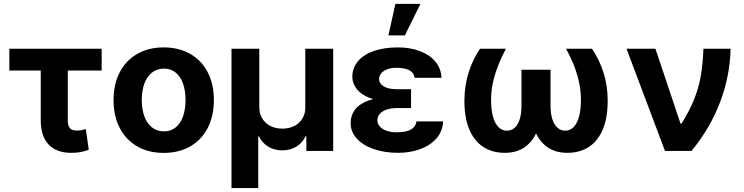

<svg xmlns="http://www.w3.org/2000/svg" viewBox="-20 -783 3858 996"><path d="M507.4 -417.2H28.5V-530.3H507.4ZM331.6 -530.3V-159.7Q331.6 -139 337.2 -127Q342.8 -115 352.7 -110.4Q362.7 -105.8 377.7 -105.8Q392.2 -105.8 403.7 -108Q415.1 -110.2 425.2 -113.3L440.5 -6Q416.8 2.5 396.7 6.1Q376.5 9.8 349 9.8Q273.5 9.8 232.4 -33Q191.3 -75.7 191.3 -160.3V-530.3Z M569 -263.2Q569 -345.3 600.6 -407Q632.3 -468.8 691.3 -502.9Q750.4 -537.1 829.4 -537.1Q908.4 -537.1 967.6 -502.9Q1026.7 -468.8 1058.1 -407Q1089.5 -345.3 1089.5 -263.2Q1089.5 -182.2 1058.1 -120.2Q1026.7 -58.2 967.6 -24Q908.4 10.2 829.4 10.2Q750.4 10.2 691.3 -24Q632.3 -58.2 600.6 -120.2Q569 -182.2 569 -263.2ZM942.5 -264.4Q942.5 -311.3 929.9 -348.1Q917.2 -385 892 -406Q866.8 -427 830.5 -427Q793.7 -427 767.7 -406Q741.7 -385 728.6 -348.4Q715.4 -311.9 715.4 -264.4Q715.4 -216.9 728.6 -180.2Q741.7 -143.6 767.7 -122.6Q793.7 -101.6 830.5 -101.6Q866.8 -101.6 892 -122.6Q917.2 -143.6 929.9 -180.5Q942.5 -217.4 942.5 -264.4Z M1180.9 -530.3H1325.1V-226.1Q1325.1 -194 1340.2 -168.8Q1355.2 -143.5 1382.4 -129.6Q1409.6 -115.7 1444.3 -115.7Q1479.9 -115.7 1507 -129.6Q1534.1 -143.5 1549.2 -168.8Q1564.2 -194 1563.6 -226.1V-530.3H1708.4V0H1569.2V-75.8H1564.8Q1548.8 -41.4 1517 -22.2Q1485.2 -3 1444.2 -3Q1403.7 -3 1371.7 -22.2Q1339.6 -41.4 1323.5 -75.8H1319.6V192.6H1180.9Z M2112.3 -278V-222.4H2037.8Q2010.4 -222.4 1988 -215.4Q1965.6 -208.3 1951.6 -193.8Q1937.6 -179.4 1937.6 -158.4Q1937.6 -141.7 1949.6 -127.6Q1961.5 -113.4 1984.1 -105.1Q2006.7 -96.8 2038 -96.8Q2086.8 -96.8 2111.7 -111.1Q2136.6 -125.4 2140.3 -153.2H2278.5Q2276.5 -102.2 2244.4 -65.3Q2212.2 -28.5 2160 -9.4Q2107.7 9.8 2045.2 9.8Q1975.9 9.8 1919.7 -9.5Q1863.5 -28.7 1831.2 -63.7Q1799 -98.6 1799 -144.7Q1799 -183.8 1821 -213.7Q1843.1 -243.5 1889.7 -260.8Q1936.4 -278 2007.5 -278ZM1807.6 -384.2Q1808.2 -432.5 1838.5 -467.1Q1868.8 -501.7 1921.9 -519.4Q1975 -537.1 2044.3 -537.1Q2107.1 -537.1 2157.7 -518.2Q2208.3 -499.3 2238.1 -463.8Q2268 -428.3 2270.4 -379.4H2130.5Q2127.7 -405.5 2103.3 -418.5Q2079 -431.4 2037.2 -431.4Q2009.2 -431.4 1988.7 -423.6Q1968.2 -415.8 1957.7 -402.8Q1947.2 -389.8 1946.6 -373.1Q1947.2 -348.8 1971.3 -334.5Q1995.4 -320.2 2037.8 -320.2H2112.3V-257.2H2007.5Q1941.7 -257.2 1896.9 -275.2Q1852.1 -293.1 1830.2 -321.8Q1808.2 -350.4 1807.6 -384.2ZM2031.1 -763.1H2161.1L2080.2 -599.2H1994.9Z M2527.4 -263.8Q2527.4 -214.9 2537 -179.2Q2546.6 -143.6 2565.2 -124.3Q2583.7 -105 2609.2 -105Q2632.3 -105 2649.5 -120Q2666.7 -135 2675.9 -164.4Q2685.2 -193.7 2685.2 -235.1V-421.4H2790.3V-249.4Q2790.3 -169.7 2769.1 -111.5Q2748 -53.2 2705.2 -21.7Q2662.4 9.8 2598.5 9.8Q2533.8 9.8 2486.4 -21.2Q2439 -52.2 2413.8 -113.3Q2388.6 -174.5 2389.1 -263.5Q2389.7 -336.8 2410.2 -404.5Q2430.8 -472.2 2470.1 -530.3H2604.6Q2577.4 -478.5 2560.4 -432.7Q2543.3 -386.8 2535.4 -346.1Q2527.4 -305.3 2527.4 -263.8ZM3132.3 -263.5Q3132.9 -174.5 3107.7 -113.3Q3082.4 -52.2 3035.3 -21.2Q2988.2 9.8 2922.5 9.8Q2859.6 9.8 2816.6 -21.7Q2773.6 -53.2 2752.2 -111.5Q2730.8 -169.7 2730.8 -249.4V-421.4H2835.9V-235.1Q2835.9 -194.2 2845.3 -164.6Q2854.8 -135 2872.2 -120Q2889.7 -105 2911.8 -105Q2937.7 -105 2956.1 -124.3Q2974.4 -143.6 2984 -179.2Q2993.6 -214.9 2993.6 -263.8Q2993.6 -305.3 2985.8 -346.3Q2978.1 -387.3 2961.4 -432.9Q2944.6 -478.5 2916.4 -530.3H3050.9Q3090.2 -472.2 3111.3 -404.3Q3132.3 -336.4 3132.3 -263.5Z M3230 -530.3H3379.9L3510.2 -141.9H3515.5Q3558.2 -210.6 3581.5 -269.6Q3604.8 -328.6 3615.3 -388.7Q3625.8 -448.8 3629 -530.3H3769.8Q3767.2 -389.4 3715.4 -253Q3663.6 -116.6 3567 0H3429.6Z"/></svg>

Font: Pretendard JP Variable
Style: Regular
Weight: 400
Designer: Base glyphs from Inter by Rasmus Andersson; Hangul glyphs from Noto Sans CJK(Source Han Sans) by Jang Soo-young and Kang
Foundry: Kil Hyung-jin
Version: Version 1.307;Glyphs 3.2 (3192)